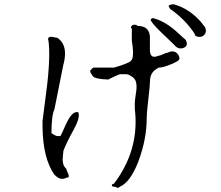

<svg xmlns="http://www.w3.org/2000/svg" viewBox="-20 -814 1040 903"><path d="M940 -649Q929 -638 911 -641Q911 -641 908 -642Q905 -643 900 -645Q895 -650 895 -656Q849 -725 780 -772Q772 -786 773 -787Q779 -793 797 -794Q869 -774 924 -712Q929 -705 934 -699Q939 -693 943 -688Q955 -666 940 -649ZM844 -589Q821 -580 803 -599Q801 -602 737 -663Q695 -704 688 -720Q693 -731 703 -728Q732 -720 760 -703Q788 -686 815 -661Q829 -648 838.5 -639.5Q848 -631 853 -627Q868 -599 844 -589ZM544 64Q535 73 527 67Q521 64 516 64Q506 64 506 57Q507 51 516 50Q631 -102 616 -282Q615 -287 615 -291.5Q615 -296 614 -300V-328Q614 -334 615 -343.5Q616 -353 618 -366Q628 -420 614 -441Q607 -450 600 -454Q584 -465 573 -465Q562 -465 548 -465Q544 -466 527.5 -458.5Q511 -451 501 -446L489 -440Q430 -442 418 -454Q418 -454 415 -458Q412 -462 407 -470Q404 -478 404 -482L418 -496H516Q585 -516 596 -528Q610 -542 604 -593Q603 -598 602.5 -605Q602 -612 600 -622V-678Q590 -688 604 -696Q618 -701 628 -692Q677 -692 684 -650Q685 -646 685 -643Q685 -640 685 -636V-580Q685 -545 708 -547Q713 -548 717.5 -549Q722 -550 726 -552Q733 -552 754 -562Q762 -566 768 -566Q798 -581 816 -560Q824 -549 824 -538Q824 -526 770 -506Q743 -496 726 -496Q694 -479 688 -453Q685 -441 685 -426Q685 -417 682 -388.5Q679 -360 674 -313Q672 -297 671 -283Q670 -269 670 -258Q670 -160 631 -55Q593 43 544 64ZM292 22Q265 36 241 12Q239 11 236 8Q182 -69 180 -216V-244Q182 -260 185 -283.5Q188 -307 192 -338Q217 -515 210 -603Q209 -608 209 -613Q209 -618 208 -622Q201 -641 222 -641Q227 -640 233.5 -639Q240 -638 250 -636Q296 -605 283 -532Q282 -527 281 -521Q280 -515 278 -510L236 -300Q222 -270 222 -188Q242 -174 250 -174H264Q267 -177 289 -227Q316 -287 341 -287Q346 -287 348 -286Q359 -264 327 -205Q307 -169 295 -143.5Q283 -118 278 -104Q278 -100 277.5 -95Q277 -90 276 -83Q271 -43 287 -25L292 -20Q292 -15 298 -3Q309 19 298 21Q296 22 292 22Z"/></svg>

Font: New Tegomin
Style: Regular
Weight: 400
Designer: Kyosuke Nagai
Version: Version 1.000